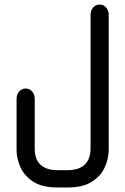

<svg xmlns="http://www.w3.org/2000/svg" viewBox="-20 -651 550 846"><path d="M281 175H231Q167 175 128 150.5Q89 126 71 87.5Q53 49 53 9V-215Q53 -235 64.5 -248Q76 -261 93 -261Q110 -261 121.5 -248Q133 -235 133 -215V9Q133 21 136.5 36.5Q140 52 151 66.5Q162 81 182.5 90Q203 99 237 99H274Q308 99 329 90Q350 81 360.5 66.5Q371 52 375 36.5Q379 21 379 9V-585Q379 -605 390.5 -618Q402 -631 419 -631Q436 -631 447.5 -618Q459 -605 459 -585V9Q459 49 441 87.5Q423 126 383.5 150.5Q344 175 281 175Z"/></svg>

Font: Beiruti Medium
Style: Regular
Weight: 500
Designer: Arlette Boutros
Foundry: Boutros
Version: Version 1.41